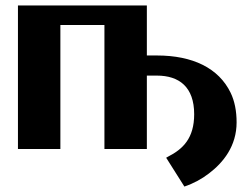

<svg xmlns="http://www.w3.org/2000/svg" viewBox="-20 -548 905 706"><path d="M46 0H202V-456H364V0H520V-270H557C639 -270 694 -228 694 -128C694 -40 653 0 598 28L591 32L658 138C693 126 722 110 748 90C801 50 850 -11 850 -98C850 -139 843 -176 828 -207C784 -298 688 -344 557 -344H520V-528H46Z"/></svg>

Font: Aerodynamic
Style: Bd
Weight: 500
Designer: Google
Version: Version 2.000980; 2014